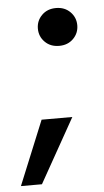

<svg xmlns="http://www.w3.org/2000/svg" viewBox="-82 -571 395 728"><g transform="rotate(-5 115.5 -207.5)"><path d="M159 -394Q126 -394 105 -415Q84 -436 84 -466Q84 -496 105 -517Q126 -538 159 -538Q192 -538 213 -517Q234 -496 234 -466Q234 -436 213 -415Q192 -394 159 -394ZM-32 123 68 -121H185L48 123Z"/></g></svg>

Font: DM Sans 9pt SemiBold
Style: Italic
Weight: 600
Italic angle: -10°
Version: Version 4.004;gftools[0.9.30]